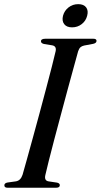

<svg xmlns="http://www.w3.org/2000/svg" viewBox="-20 -882 474 902"><path d="M193 -59.5Q187 -33.5 208 -30L248 -24Q261 -21 261 -12Q261 0 243 0H16Q0.5 0 0.5 -11Q0 -21.5 15 -24.5L54.5 -30Q77 -33.5 86 -61Q93.5 -87 106 -132Q118.5 -177 134 -233.5Q149.5 -290 165.8 -350.2Q182 -410.5 197 -467.2Q212 -524 223.8 -569.8Q235.5 -615.5 241.5 -642Q246 -665 225.5 -669L186 -675.5Q172.5 -679 172.5 -688Q172.5 -700 193.5 -700H418.5Q433.5 -700 433.5 -690Q433.5 -679.5 417.5 -676L375 -668Q364 -665.5 357.8 -659.8Q351.5 -654 347 -641Q339.5 -613.5 326.5 -566.5Q313.5 -519.5 297.8 -461.5Q282 -403.5 265.8 -342.2Q249.5 -281 234.5 -224.8Q219.5 -168.5 208.8 -125Q198 -81.5 193 -59.5ZM318.5 -753.5Q293 -753.5 281.5 -768.8Q270 -784 276 -808Q282.5 -832 302 -847.2Q321.5 -862.5 347.5 -862.5Q373.5 -862.5 384.8 -847.2Q396 -832 389.5 -808Q383.5 -784 364 -768.8Q344.5 -753.5 318.5 -753.5Z"/></svg>

Font: Fraunces 72pt
Style: Italic
Weight: 400
Italic angle: -16°
Version: Version 1.000;[b76b70a41]